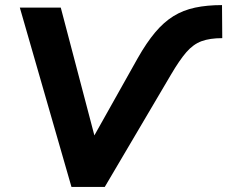

<svg xmlns="http://www.w3.org/2000/svg" viewBox="-20 -735 894 755"><path d="M261 0 58 -705H219L361 -165H330L522 -507Q556 -567 590 -607.5Q624 -648 662 -671.5Q700 -695 747 -705Q794 -715 853 -715L854 -585Q805 -585 772.5 -573Q740 -561 713 -530Q686 -499 652 -441L392 0Z"/></svg>

Font: Nunito Sans 10pt ExtraBold
Style: Italic
Weight: 800
Italic angle: -9°
Designer: Vernon Adams
Foundry: Vernon Adams
Version: Version 3.101;gftools[0.9.27]